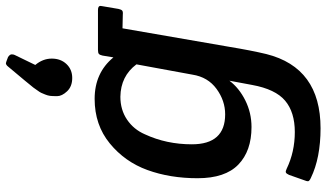

<svg xmlns="http://www.w3.org/2000/svg" viewBox="-242 -596 1079 634"><g transform="rotate(-90 297.0 -279.5)"><path d="M580 -495Q594 -495 594 -487Q594 -484 593 -480L584 -427Q582 -418 578.5 -415Q575 -412 565 -413L520 -414L459 -62Q447 11 435 61Q390 240 190 240Q92 240 26 208Q15 203 15 198.5Q15 194 18 187L36 136Q40 127 44 125.5Q48 124 56 128Q112 155 177.5 155Q243 155 281 123Q319 91 333 14L347 -61Q323 -29 282 -8.5Q241 12 194 12Q115 12 70 -31.5Q25 -75 25 -166Q25 -257 52 -331.5Q79 -406 140 -456Q201 -506 287 -506Q373 -506 424 -444L430 -480Q432 -489 435.5 -492Q439 -495 449 -495ZM401 -368Q362 -420 294 -421Q251 -421 218.5 -399Q186 -377 170 -340Q137 -269 137 -185Q137 -75 236 -75Q281 -75 320 -103.5Q359 -132 367 -183ZM347 -736 393 -791Q399 -799 405 -799Q407 -799 425 -792Q434 -786 434 -780Q434 -774 432 -770L399 -702Q420 -677 420 -647.5Q420 -618 402 -599Q384 -580 356 -580Q328 -580 312 -597Q296 -614 296 -630Q296 -646 297 -653.5Q298 -661 301.5 -669.5Q305 -678 307 -682.5Q309 -687 316 -696.5Q323 -706 324.5 -708.5Q326 -711 336 -722.5Q346 -734 347 -736Z"/></g></svg>

Font: Crete Round
Style: Italic
Weight: 400
Designer: Veronika Burian
Foundry: TypeTogether
Version: Version 1.001; ttfautohint (v1.6)